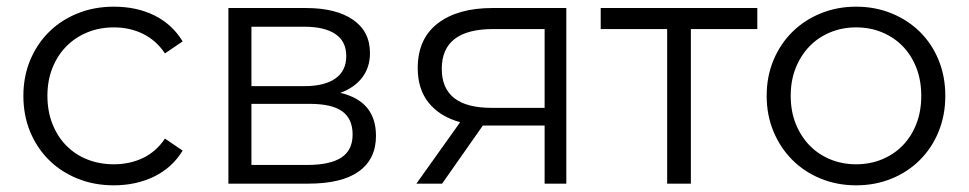

<svg xmlns="http://www.w3.org/2000/svg" viewBox="-20 -550 2902 575"><path d="M50 -263Q50 -321 70.5 -370Q91 -419 127 -454.5Q163 -490 212.5 -510Q262 -530 321 -530Q390 -530 443 -503.5Q496 -477 527 -426L474 -390Q448 -429 408.5 -448.5Q369 -468 321 -468Q278 -468 241.5 -453Q205 -438 178.5 -411Q152 -384 137 -346.5Q122 -309 122 -263Q122 -217 137 -179Q152 -141 178.5 -114Q205 -87 241.5 -72.5Q278 -58 321 -58Q369 -58 408.5 -77Q448 -96 474 -135L527 -99Q496 -48 442 -21.5Q388 5 321 5Q262 5 212.5 -15Q163 -35 127 -70.5Q91 -106 70.5 -155Q50 -204 50 -263Z M1106 -143Q1106 -74 1055 -37Q1004 0 903 0H664V-526H896Q986 -526 1037 -491Q1088 -456 1088 -391Q1088 -348 1064.5 -317.5Q1041 -287 999 -272Q1106 -247 1106 -143ZM733 -292H891Q952 -292 984.5 -315Q1017 -338 1017 -382Q1017 -426 984.5 -448Q952 -470 891 -470H733ZM1036 -147Q1036 -194 1005 -216.5Q974 -239 907 -239H733V-56H900Q968 -56 1002 -78Q1036 -100 1036 -147Z M1676 -526V0H1611V-174H1426L1304 0H1227L1358 -184Q1297 -201 1264 -242Q1231 -283 1231 -346Q1231 -434 1291 -480Q1351 -526 1455 -526ZM1452 -227H1611V-463H1457Q1303 -463 1303 -344Q1303 -227 1452 -227Z M2248 -463H2049V0H1978V-463H1779V-526H2248Z M2276 -263Q2276 -321 2296.5 -370Q2317 -419 2353 -454.5Q2389 -490 2438 -510Q2487 -530 2544 -530Q2601 -530 2650 -510Q2699 -490 2735 -454.5Q2771 -419 2791 -370Q2811 -321 2811 -263Q2811 -205 2791 -156Q2771 -107 2735 -71Q2699 -35 2650 -15Q2601 5 2544 5Q2487 5 2438 -15Q2389 -35 2353 -71Q2317 -107 2296.5 -156Q2276 -205 2276 -263ZM2739 -263Q2739 -309 2724.5 -346.5Q2710 -384 2684 -411Q2658 -438 2622 -453Q2586 -468 2544 -468Q2502 -468 2466 -453Q2430 -438 2404 -411Q2378 -384 2363 -346.5Q2348 -309 2348 -263Q2348 -217 2363 -179.5Q2378 -142 2404 -115Q2430 -88 2466 -73Q2502 -58 2544 -58Q2586 -58 2622 -73Q2658 -88 2684 -115Q2710 -142 2724.5 -179.5Q2739 -217 2739 -263Z"/></svg>

Font: CMG Sans
Style: Regular
Weight: 400
Designer: Julieta Ulanovsky
Foundry: Julieta Ulanovsky
Version: Version 7.200